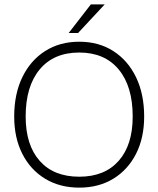

<svg xmlns="http://www.w3.org/2000/svg" viewBox="-20 -851 724 879"><path d="M459.5 -831 337.5 -700H294.5L396 -831ZM45 -317.5Q45 -420.5 82.2 -497.5Q119.5 -574.5 186.5 -617.2Q253.5 -660 343 -660Q432 -660 498.8 -617.2Q565.5 -574.5 602.8 -497.5Q640 -420.5 640 -317.5Q640 -220 602.8 -146.8Q565.5 -73.5 498.8 -32.8Q432 8 343 8Q253.5 8 186.5 -32.8Q119.5 -73.5 82.2 -146.8Q45 -220 45 -317.5ZM587.5 -317.5Q587.5 -456 523.2 -533.2Q459 -610.5 343 -610.5Q226 -610.5 161.8 -533.2Q97.5 -456 97.5 -317.5Q97.5 -187 161.8 -114.5Q226 -42 343 -42Q459 -42 523.2 -114.5Q587.5 -187 587.5 -317.5Z"/></svg>

Font: Overused Grotesk Light
Style: Regular
Weight: 300
Version: Version 0.004